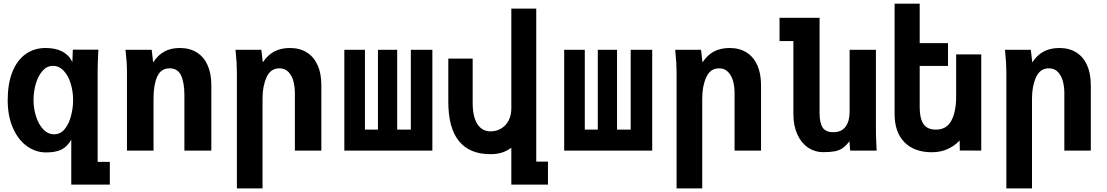

<svg xmlns="http://www.w3.org/2000/svg" viewBox="-20 -822 6040 1048"><path d="M231.5 10Q174 10 126.2 -24.8Q78.5 -59.5 50.2 -124.2Q22 -189 22 -275.5Q22 -364.5 47.2 -428.5Q72.5 -492.5 119.2 -526.2Q166 -560 229 -560Q338 -560 375 -483.5L377.5 -551H517L516 -534.5Q513 -464.5 513 -437.5V61.5H579.5V185.5H369V-59.5Q347 -21 315.2 -5.5Q283.5 10 231.5 10ZM379 -275.5Q379 -322.5 366 -365.5Q353 -408.5 328 -435.5Q303 -462.5 269 -462.5Q236 -462.5 211.8 -434.8Q187.5 -407 175.2 -363.8Q163 -320.5 163 -275.5Q163 -231.5 176.2 -188.2Q189.5 -145 215.2 -117Q241 -89 276 -89Q310.5 -89 333.8 -118.2Q357 -147.5 368 -190.8Q379 -234 379 -275.5Z M665 -550H808L816 -481.5Q843 -522.5 878 -541.2Q913 -560 961.5 -560Q1015 -560 1053.8 -536Q1092.5 -512 1113 -466.5Q1133.5 -421 1133.5 -357.5V0H986.5V-303.5Q986.5 -370.5 968.5 -409.8Q950.5 -449 905.5 -449Q858.5 -449 838.2 -404Q818 -359 818 -285V0H673V-430.5Q673 -461 671 -486.8Q669 -512.5 665 -550Z M1266.5 -539 1265.5 -550H1406.5L1414.5 -481.5Q1441.5 -522.5 1477.5 -541.2Q1513.5 -560 1563 -560Q1616 -560 1654.5 -536Q1693 -512 1713.5 -466.5Q1734 -421 1734 -357.5V0H1589.5V-316Q1589.5 -346.5 1582 -376.8Q1574.5 -407 1555.5 -428Q1536.5 -449 1505 -449Q1457 -449 1435 -400.5Q1413 -352 1413 -285V206.5H1273V-430.5Q1273 -477 1266.5 -539Z M2340 0H1859.5V-550H1972V-114.5H2043V-550H2148V-114.5H2222.5V-550H2340Z M2656.5 19.5Q2543 19.5 2485 -52Q2427 -123.5 2427 -267V-502H2560V-260.5Q2560 -185 2585.5 -145Q2611 -105 2657.5 -105Q2689 -105 2715 -120.2Q2741 -135.5 2756 -163.8Q2771 -192 2771 -230V-775H2907V60H2971V185.5H2771V-15.5Q2746 2.5 2719.5 11Q2693 19.5 2656.5 19.5Z M3540 0H3059.5V-550H3172V-114.5H3243V-550H3348V-114.5H3422.5V-550H3540Z M3666.5 -539 3665.5 -550H3806.5L3814.5 -481.5Q3841.5 -522.5 3877.5 -541.2Q3913.5 -560 3963 -560Q4016 -560 4054.5 -536Q4093 -512 4113.5 -466.5Q4134 -421 4134 -357.5V0H3989.5V-316Q3989.5 -346.5 3982 -376.8Q3974.5 -407 3955.5 -428Q3936.5 -449 3905 -449Q3857 -449 3835 -400.5Q3813 -352 3813 -285V206.5H3673V-430.5Q3673 -477 3666.5 -539Z M4310.5 -199.5V-598H4235V-725H4453.5V-203.5Q4453.5 -152 4470 -126.2Q4486.5 -100.5 4529 -100.5Q4573 -100.5 4595.2 -130.2Q4617.5 -160 4617.5 -212.5V-550H4761V-119Q4761 -87.5 4763 -43.5Q4764 -28.5 4765 0H4620.5L4616.5 -51Q4597 -25.5 4578.5 -13Q4560 -0.5 4536 4Q4512 8.5 4472 8.5Q4427.5 8.5 4390.8 -16.2Q4354 -41 4332.2 -88.2Q4310.5 -135.5 4310.5 -199.5Z M4916.5 -46Q4863 -100.5 4863 -200V-802H5000V-586.5H5154.5V-462H5000V-236Q5000 -176 5020.5 -145.2Q5041 -114.5 5088.5 -114.5Q5147 -114.5 5173 -163.8Q5199 -213 5199 -294V-525H5336V0L5219 -0.5L5218 -55Q5192.5 -27.5 5154.2 -9.2Q5116 9 5065 9Q5018.5 9 4980.8 -4.8Q4943 -18.5 4916.5 -46Z M5466.5 -539 5465.5 -550H5606.5L5614.5 -481.5Q5641.5 -522.5 5677.5 -541.2Q5713.5 -560 5763 -560Q5816 -560 5854.5 -536Q5893 -512 5913.5 -466.5Q5934 -421 5934 -357.5V0H5789.5V-316Q5789.5 -346.5 5782 -376.8Q5774.5 -407 5755.5 -428Q5736.5 -449 5705 -449Q5657 -449 5635 -400.5Q5613 -352 5613 -285V206.5H5473V-430.5Q5473 -477 5466.5 -539Z"/></svg>

Font: JuliaMono ExtraBold
Style: Regular
Weight: 800
Monospace: yes
Designer: cormullion
Foundry: corm
Version: Version 0.055; ttfautohint (v1.8.4)